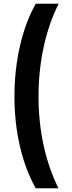

<svg xmlns="http://www.w3.org/2000/svg" viewBox="-20 -852 387 1037"><path d="M173 165H296C226 26 188 -148 188 -329C188 -514 225 -690 297 -832H173C98 -698 58 -520 58 -330C58 -144 98 32 173 165Z"/></svg>

Font: Noto Sans Gurmukhi UI ExtraCondensed ExtraBold
Style: Regular
Weight: 800
Width: 2
Designer: Jelle Bosma - Monotype Design Team
Foundry: Monotype Imaging Inc.
Version: Version 2.004